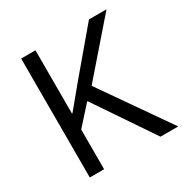

<svg xmlns="http://www.w3.org/2000/svg" viewBox="-159 -837 953 976"><g transform="rotate(-30 317.0 -349.0)"><path d="M93 0V-698H177V-327H180L280 -448L491 -698H594L334 -399L612 0H508L276 -343L177 -233V0Z"/></g></svg>

Font: Anuphan
Style: Regular
Weight: 400
Designer: Mike Abbink, Paul van der Laan, Pieter van Rosmalen, Mint Tantisuwanna
Foundry: Bold Monday; Cadson Demak
Version: Version 3.002;hotconv 1.0.109;makeotfexe 2.5.65596